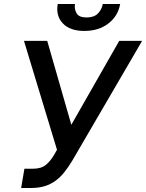

<svg xmlns="http://www.w3.org/2000/svg" viewBox="-20 -932 732 962"><path d="M85.9 9.9 102.3 -86.6H145.6Q187.1 -86.6 210.9 -106.9Q233.7 -126.1 250.7 -155.5L265.6 -181.5L100.1 -727.3H216.6L337.4 -306.8L577.4 -727.3H692.1L341.6 -126.1Q322.8 -95.2 302.9 -70Q283 -44.7 259.1 -27Q235.1 -9.2 204.9 0.4Q174.7 9.9 135.3 9.9ZM269.2 -911.9H355.8Q353.3 -898.4 355.6 -886.9Q358 -875.4 364 -865.1Q376.1 -844.5 414.1 -844.5Q451.3 -844.5 470.9 -864.7Q490.1 -884.6 495 -911.9H582Q571.7 -852.3 523.4 -814.6Q475.1 -777 402.3 -777Q330.6 -777 295.1 -814.6Q258.9 -852.6 269.2 -911.9Z"/></svg>

Font: Inter P Medium
Style: Italic
Weight: 500
Italic angle: 9.39999°
Designer: Rasmus Andersson
Foundry: rsms
Version: Version 3.018;git-588b23468